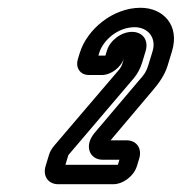

<svg xmlns="http://www.w3.org/2000/svg" viewBox="-20 -716 468 494"><path d="M244.2 -305H287.2L283.3 -292H148.3L155.3 -315C155.6 -316 155.9 -317 155.9 -317L324.5 -515C333.8 -526 341.4 -541 345.4 -554L354.5 -584C363.4 -613 346.8 -634 319.8 -634C291.8 -634 263.1 -612 255.2 -586L251.2 -573H233.2L235.3 -580C245.1 -612 282.5 -646 326.5 -646C360.5 -646 383.2 -619 372.5 -584L361.2 -547C356.6 -532 351.2 -524 337.6 -509L223.3 -374C194.9 -340 211.2 -305 244.2 -305ZM305.5 -355H264.5L374.3 -485C388.5 -502 403.6 -522 411.2 -547L422.5 -584C443 -651 399.8 -696 341.8 -696C269.8 -696 203.7 -640 185.3 -580L180.4 -564C173.7 -542 185.9 -523 208.9 -523H241.9C265.9 -523 292 -543 299.3 -567L295.4 -554C293.8 -549 292.6 -545 287.5 -538C231.3 -472 177 -409 119.3 -341C112.8 -333 109 -327 105.9 -317L97.4 -289C89.4 -263 104 -242 130 -242H271C297 -242 324.4 -263 332.4 -289L338.2 -308C346.1 -334 331.5 -355 305.5 -355Z"/></svg>

Font: DIN Rundschrift
Style: EngKontKu
Weight: 400
Width: 3
Version: Version 1.027